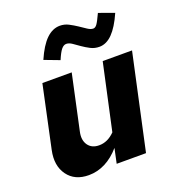

<svg xmlns="http://www.w3.org/2000/svg" viewBox="-138 -866 883 978"><g transform="rotate(-20 303.0 -377.0)"><path d="M273 -516 209 -219Q199 -175 218.5 -147Q238 -119 278 -119Q301 -119 322 -128.5Q343 -138 363 -158L441 -516H600L488 0H329L346 -80Q310 -38 267 -16Q224 6 177 6Q101 6 63 -46.5Q25 -99 42 -179L114 -516ZM241 -594 159 -625Q189 -694 223 -727Q257 -760 297 -760Q322 -760 344 -748.5Q366 -737 385.5 -724Q405 -711 422 -699.5Q439 -688 453 -688Q464 -688 473.5 -701Q483 -714 502 -755L585 -725Q555 -657 522 -623.5Q489 -590 451 -590Q425 -590 403 -601.5Q381 -613 362.5 -626Q344 -639 327.5 -650.5Q311 -662 296 -662Q282 -662 269.5 -647Q257 -632 241 -594Z"/></g></svg>

Font: Red Hat Text
Style: Bold Italic
Weight: 700
Italic angle: -12°
Designer: Pentagram / MCKL
Foundry: Pentagram / MCKL
Version: Version 1.003; Red Hat Text Bold Italic